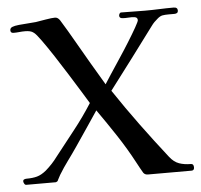

<svg xmlns="http://www.w3.org/2000/svg" viewBox="-44 -587 661 632"><g transform="rotate(-5 286.5 -270.5)"><path d="M573 -10Q573 0 564 0H420Q410 0 405 -7Q400 -15 395 -24.5Q390 -34 385 -43Q360 -90 330 -135.5Q300 -181 269 -225Q250 -197 231 -168.5Q212 -140 192 -111Q177 -89 161.5 -68Q146 -47 132 -24Q130 -20 128 -16.5Q126 -13 124 -9Q122 -3 118 -2L116 -1H18Q14 -1 11.5 -5.5Q9 -10 9 -13Q9 -18 13 -19.5Q17 -21 20 -21Q41 -21 55.5 -25Q70 -29 86 -42Q109 -62 125 -84Q157 -125 189.5 -166Q222 -207 250 -251Q243 -263 226.5 -289.5Q210 -316 189.5 -349Q169 -382 148 -414Q127 -446 110.5 -469Q94 -492 87 -497Q81 -502 73.5 -503.5Q66 -505 58 -505Q48 -505 39 -504Q30 -503 20 -503Q10 -503 10 -512Q10 -520 18 -523Q25 -526 40 -527.5Q55 -529 71 -530Q87 -531 96 -532Q108 -534 129 -537.5Q150 -541 160 -541Q169 -541 176 -531Q188 -512 199 -493Q210 -474 221 -455Q242 -418 263.5 -381.5Q285 -345 307 -308Q312 -316 326 -337.5Q340 -359 358 -386Q376 -413 392.5 -439.5Q409 -466 420 -485.5Q431 -505 431 -509Q431 -518 422 -519.5Q413 -521 401 -520Q389 -519 380 -520Q371 -521 371 -529Q371 -532 373 -535.5Q375 -539 378 -539Q398 -539 417.5 -538.5Q437 -538 456 -538Q480 -538 504 -539Q528 -540 552 -540Q565 -540 565 -529Q565 -519 552.5 -519Q540 -519 533 -519Q521 -519 513 -517.5Q505 -516 496 -508Q490 -503 485 -498Q480 -493 475 -486Q438 -436 400 -385.5Q362 -335 324 -285Q364 -225 407 -166.5Q450 -108 494 -52Q508 -34 525 -28Q542 -22 564 -22Q573 -22 573 -10Z"/></g></svg>

Font: Kaisei Tokumin
Style: Regular
Weight: 400
Designer: Font-Kai, 金井和夫
Foundry: KAZUO KANAI
Version: Version 5.003